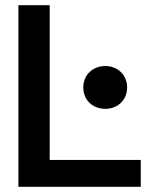

<svg xmlns="http://www.w3.org/2000/svg" viewBox="-20 -720 589 740"><path d="M51 0H522.5V-103.5H171.5V-700H51ZM386 -300.5C433.5 -300.5 470 -334.5 470 -383C470 -431 433.5 -465.5 386 -465.5C337 -465.5 301 -431 301 -383C301 -334.5 337 -300.5 386 -300.5Z"/></svg>

Font: MCL Standard Medium
Style: Regular
Weight: 500
Designer: Květoslav Bartoš
Foundry: Florian Karsten
Version: Version 1.001;Glyphs 3.2.3 (3260)